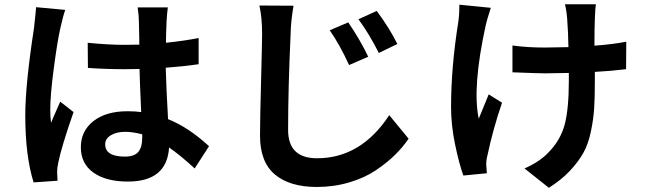

<svg xmlns="http://www.w3.org/2000/svg" viewBox="-20 -812 3040 901"><path d="M149.4 -778.3 286.1 -765.6Q275.4 -735.4 262.7 -677.7Q249 -617.2 232.4 -491.2Q215.8 -365.2 215.8 -297.9Q215.8 -259.8 219.7 -235.4Q227.5 -255.9 243.7 -292Q259.8 -328.1 262.7 -335L325.2 -286.1Q268.6 -124 253.9 -50.8Q248 -23.4 248 -4.9Q248 8.8 250 36.1L137.7 43.9Q98.6 -80.1 98.6 -271.5Q98.6 -414.1 139.6 -680.7Q149.4 -769.5 149.4 -778.3ZM647.5 -167V-181.6Q602.5 -193.4 568.4 -193.4Q526.4 -193.4 500 -177.2Q473.6 -161.1 473.6 -134.8Q473.6 -77.1 566.4 -77.1Q610.4 -77.1 628.9 -99.1Q647.5 -121.1 647.5 -167ZM960.9 -126 893.6 -21.5Q830.1 -80.1 773.4 -120.1Q763.7 40 580.1 40Q477.5 40 418.5 -2Q359.4 -43.9 359.4 -121.1Q359.4 -197.3 418.5 -243.7Q477.5 -290 578.1 -290Q614.3 -290 642.6 -286.1Q635.7 -431.6 634.8 -488.3Q610.4 -487.3 565.4 -487.3Q478.5 -487.3 392.6 -493.2L391.6 -611.3Q486.3 -601.6 565.4 -601.6Q610.4 -601.6 633.8 -602.5Q633.8 -621.1 633.3 -645.5Q632.8 -669.9 632.3 -686Q631.8 -702.1 631.8 -711.9Q631.8 -738.3 626 -777.3H767.6Q763.7 -749 761.7 -712.9Q758.8 -645.5 758.8 -611.3Q851.6 -621.1 912.1 -633.8V-510.7Q838.9 -500 757.8 -494.1Q759.8 -407.2 768.6 -252.9Q864.3 -214.8 960.9 -126Z M1614.3 -707Q1668.9 -627 1708 -545.9L1618.2 -506.8Q1573.2 -604.5 1527.3 -669.9ZM1748 -760.7Q1808.6 -678.7 1844.7 -605.5L1757.8 -563.5Q1710 -657.2 1662.1 -721.7ZM1197.3 -786.1 1357.4 -785.2Q1344.7 -710 1343.8 -653.3Q1332 -395.5 1332 -202.1Q1332 -69.3 1467.8 -69.3Q1673.8 -69.3 1806.6 -271.5L1897.5 -161.1Q1870.1 -121.1 1833.5 -85Q1796.9 -48.8 1744.1 -13.2Q1691.4 22.5 1619.1 43.9Q1546.9 65.4 1466.8 65.4Q1339.8 65.4 1270 6.8Q1200.2 -51.8 1200.2 -174.8Q1200.2 -247.1 1205.1 -431.6Q1210 -616.2 1210 -653.3Q1210 -729.5 1197.3 -786.1Z M2135.7 -790 2283.2 -775.4Q2262.7 -710.9 2259.8 -695.3Q2195.3 -402.3 2226.6 -254.9Q2231.4 -265.6 2248 -307.1Q2264.6 -348.6 2273.4 -369.1L2335.9 -330.1Q2293 -204.1 2268.6 -87.9Q2261.7 -62.5 2261.7 -40L2264.6 1L2154.3 11.7Q2133.8 -45.9 2115.2 -135.7Q2096.7 -225.6 2096.7 -308.6Q2096.7 -495.1 2129.9 -704.1Q2135.7 -738.3 2135.7 -790ZM2918.9 -616.2 2918 -487.3Q2845.7 -478.5 2771.5 -474.6V-433.6Q2771.5 -354.5 2768.1 -302.2Q2764.6 -250 2752.4 -192.4Q2740.2 -134.8 2716.8 -93.3Q2693.4 -51.8 2653.8 -9.8Q2614.3 32.2 2555.7 69.3L2441.4 -21.5Q2514.6 -53.7 2556.6 -99.6Q2611.3 -156.2 2630.4 -229.5Q2649.4 -302.7 2649.4 -433.6V-469.7Q2575.2 -467.8 2538.1 -467.8Q2506.8 -467.8 2384.8 -472.7V-598.6Q2454.1 -588.9 2535.2 -588.9Q2571.3 -588.9 2647.5 -590.8Q2646.5 -658.2 2641.6 -723.6Q2637.7 -769.5 2630.9 -792H2776.4Q2773.4 -777.3 2771.5 -724.6Q2769.5 -679.7 2769.5 -597.7Q2851.6 -603.5 2918.9 -616.2Z"/></svg>

Font: Nasu
Style: Bold
Weight: 700
Designer: Ryoko NISHIZUKA (kana &amp; ideographs); Paul D. Hunt (Latin, Greek &amp; Cyrillic); Wenlong ZHANG (bopomofo); Sandoll C
Version: Version 2014.1215